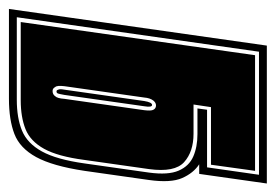

<svg xmlns="http://www.w3.org/2000/svg" viewBox="-142 -516 631 440"><g transform="rotate(90 174.0 -295.5)"><path d="M-26 0 58 -591H374L352 -436H330Q350 -423 361.5 -397Q373 -371 366 -321L345 -173Q334 -100 313.5 -62.5Q293 -25 260.5 -12.5Q228 0 180 0ZM-7 -18H182Q224 -18 253 -30Q282 -42 300.5 -75.5Q319 -109 328 -173L349 -321Q355 -365 344.5 -389Q334 -413 312 -422.5Q290 -432 261 -432H202L205 -454H337L354 -573H72ZM4 -27 80 -564H345L331 -463H199L193 -423H260Q301 -423 325 -401.5Q349 -380 341 -321L320 -173Q312 -112 294.5 -80.5Q277 -49 249.5 -38Q222 -27 183 -27ZM162 -100Q170 -100 174 -106Q179 -111 180 -127L206 -310Q208 -326 205 -331Q202 -337 195 -337Q189 -337 184 -331Q178 -323 177 -310L151 -127Q149 -110 153 -106Q156 -100 162 -100ZM163 -109Q160 -109 159 -113Q157 -116 159 -127L185 -310Q188 -328 194 -328Q200 -328 197 -310L171 -127Q169 -116 168 -113Q167 -109 163 -109Z"/></g></svg>

Font: Alumni Sans Collegiate One
Style: Italic
Weight: 400
Italic angle: -8°
Designer: Robert E. Leuschke
Foundry: Robert E. Leuschke
Version: Version 1.100